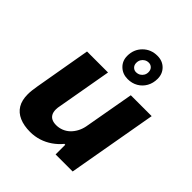

<svg xmlns="http://www.w3.org/2000/svg" viewBox="-219 -921 1067 1067"><g transform="rotate(45 314.5 -387.0)"><path d="M196 13Q147 13 111.5 -2.5Q76 -18 57.5 -48.5Q39 -79 39 -126Q39 -142 41 -158.5Q43 -175 46 -193L104 -527H269L213 -209Q211 -200 210 -192Q209 -184 209 -177Q209 -156 216.5 -142.5Q224 -129 238 -122.5Q252 -116 272 -116Q294 -116 314.5 -124Q335 -132 351 -147Q367 -162 378.5 -183Q390 -204 395 -229L448 -527H612L519 1H385V-75H378Q356 -48 327 -28Q298 -8 265 2.5Q232 13 196 13ZM372 -578Q332 -578 305.5 -603.5Q279 -629 279 -668Q279 -719 313 -753Q347 -787 398 -787Q438 -787 463.5 -761.5Q489 -736 489 -697Q489 -663 474 -636Q459 -609 432.5 -593.5Q406 -578 372 -578ZM377 -638Q392 -638 403 -644.5Q414 -651 420.5 -662Q427 -673 427 -687Q427 -705 416.5 -715.5Q406 -726 391 -726Q377 -726 366 -719.5Q355 -713 348.5 -702Q342 -691 342 -676Q342 -659 352.5 -648.5Q363 -638 377 -638Z"/></g></svg>

Font: Archivo SemiBold ExtraBold
Style: Italic
Weight: 800
Italic angle: -10°
Version: Version 2.001